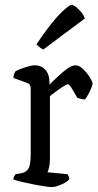

<svg xmlns="http://www.w3.org/2000/svg" viewBox="-20 -768 402 788"><path d="M193 0Q186 0 165 -3Q144 -6 118.5 -11Q93 -16 70 -21.5Q47 -27 35 -31Q35 -39 38.5 -45Q42 -51 44 -53L71 -58Q87 -61 96.5 -76Q106 -91 106 -135V-405Q106 -423 91 -428L35 -448Q35 -458 38.5 -465.5Q42 -473 44 -476Q59 -484 84 -492Q109 -500 122 -500Q150 -500 166.5 -481Q183 -462 183 -432V-421Q197 -434 216.5 -453Q236 -472 256 -486Q276 -500 290 -500Q305 -500 321.5 -484Q338 -468 349 -450Q360 -432 360 -426Q360 -421 355.5 -409Q351 -397 343.5 -383Q336 -369 329 -360Q320 -360 311 -362.5Q302 -365 297 -367Q286 -386 275.5 -404Q265 -422 259 -422Q253 -422 237 -411.5Q221 -401 205 -389Q189 -377 185 -374V-117Q185 -96 181.5 -81.5Q178 -67 175 -61L257 -53Q259 -50 261.5 -45Q264 -40 264 -32Q259 -25 245.5 -17.5Q232 -10 217.5 -5Q203 0 193 0ZM158 -565Q150 -568 142 -574.5Q134 -581 130 -586Q162 -635 191.5 -671.5Q221 -708 243.5 -728Q266 -748 274 -748Q281 -748 292 -739.5Q303 -731 313.5 -718Q324 -705 328 -692Z"/></svg>

Font: Texturina 72pt
Style: Regular
Weight: 400
Designer: Guillermo Torres Carreño
Foundry: Omnibus-Type
Version: Version 1.002; ttfautohint (v1.8.3)